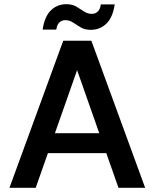

<svg xmlns="http://www.w3.org/2000/svg" viewBox="-20 -894 735 914"><path d="M25 0 281 -700H415L671 0H544L347 -560L150 0ZM139 -165 171 -260H516L548 -165ZM412 -752Q384 -752 364.5 -763.5Q345 -775 328 -786.5Q311 -798 291 -798Q274 -798 262.5 -787Q251 -776 248 -753H183Q192 -815 222 -844.5Q252 -874 296 -874Q324 -874 343.5 -862.5Q363 -851 380 -839.5Q397 -828 417 -828Q434 -828 445.5 -839Q457 -850 460 -873H526Q517 -811 486.5 -781.5Q456 -752 412 -752Z"/></svg>

Font: DM Sans 18pt SemiBold
Style: Regular
Weight: 600
Designer: Colophon Foundry, Jonny Pinhorn
Foundry: Colophon Foundry
Version: Version 4.004;gftools[0.9.30]